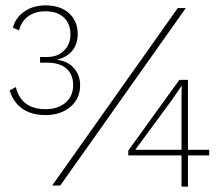

<svg xmlns="http://www.w3.org/2000/svg" viewBox="-20 -690 817 714"><path d="M269 -564Q269 -527 249.5 -502.5Q230 -478 195 -469V-467Q231 -463 254.5 -437Q278 -411 278 -373Q278 -323 241.5 -292.5Q205 -262 149 -262Q97 -262 63 -286Q29 -310 16 -354L39 -366Q48 -327 75.5 -305.5Q103 -284 150 -284Q195 -284 223.5 -308Q252 -332 252 -374Q252 -413 227 -435Q202 -457 154 -457H129V-478H154Q195 -478 218.5 -502Q242 -526 242 -562Q242 -602 217.5 -625Q193 -648 149 -648Q110 -648 84.5 -629Q59 -610 51 -577L28 -587Q38 -625 71 -647.5Q104 -670 149 -670Q205 -670 237 -640.5Q269 -611 269 -564ZM641 -660H671L204 0H174ZM758 -112H679V4H655V-112H457V-130L647 -393H679V-133H758ZM655 -133V-321Q655 -353 656 -369H654L622 -322L483 -133Z"/></svg>

Font: Work Sans ExtraLight
Style: Regular
Weight: 280
Designer: Wei Huang
Foundry: Wei Huang
Version: Version 1.500